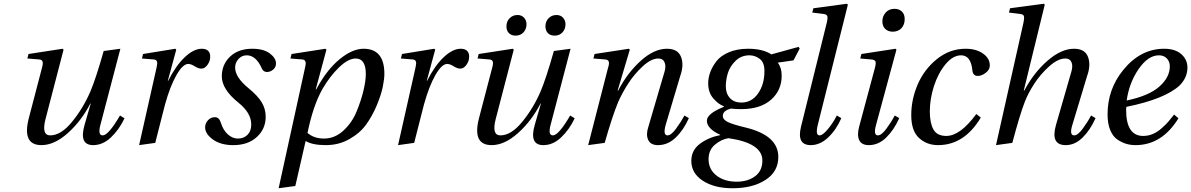

<svg xmlns="http://www.w3.org/2000/svg" viewBox="-20 -762 6353 1024"><path d="M126 -450 132 -474 314 -502 319 -497 223 -128Q200 -40 248 -40Q305 -40 364 -112Q423 -184 462 -274Q491 -342 533 -490L622 -502L515 -94Q501 -40 528 -40Q558 -40 620 -146L644 -131Q615 -70 571.5 -29Q528 12 477 12Q400 12 431 -96L464 -210H462Q414 -117 342 -52.5Q270 12 201 12Q96 12 134 -133L203 -397Q210 -420 207.5 -432Q205 -444 188 -445Z M722 12 814 -397Q818 -416 818.5 -424Q819 -432 815 -438Q811 -444 799 -445L737 -450L743 -474L915 -502L920 -497L875 -331H877Q917 -411 965 -456.5Q1013 -502 1056 -502Q1079 -502 1090.5 -490.5Q1102 -479 1101 -458Q1101 -436 1086.5 -416Q1072 -396 1054 -396Q1038 -396 1018.5 -408.5Q999 -421 984 -421Q955 -421 921 -361.5Q887 -302 860 -204Q851 -172 833 -98.5Q815 -25 808 0Z M1074 -83Q1074 -104 1089 -120.5Q1104 -137 1126 -137Q1149 -137 1158 -107Q1170 -68 1195 -45.5Q1220 -23 1248 -23Q1280 -23 1300 -43Q1320 -63 1320 -98Q1320 -160 1251 -215Q1163 -286 1163 -355Q1163 -418 1207 -460Q1251 -502 1325 -502Q1386 -502 1419 -477Q1452 -452 1452 -424Q1452 -403 1436.5 -390.5Q1421 -378 1404 -378Q1384 -378 1376 -398Q1345 -467 1296 -467Q1269 -467 1251.5 -447Q1234 -427 1234 -402Q1234 -350 1305 -292Q1355 -251 1376 -216Q1397 -181 1397 -139Q1397 -75 1350 -31.5Q1303 12 1224 12Q1157 12 1115.5 -18Q1074 -48 1074 -83Z M1466 242 1606 -397Q1610 -414 1610.5 -422.5Q1611 -431 1607 -437.5Q1603 -444 1591 -445L1529 -450L1535 -474L1716 -502L1721 -497L1664 -286H1667Q1722 -389 1790.5 -445.5Q1859 -502 1919 -502Q2030 -502 2030 -368Q2030 -341 2021.5 -299Q2013 -257 1990 -201.5Q1967 -146 1934 -99.5Q1901 -53 1844 -20.5Q1787 12 1718 12Q1646 12 1610 -10L1555 230ZM1620 -53Q1655 -23 1708 -23Q1765 -23 1811 -65Q1857 -107 1881.5 -166.5Q1906 -226 1918.5 -279Q1931 -332 1931 -367Q1931 -450 1877 -450Q1837 -450 1787.5 -402Q1738 -354 1699 -286Q1650 -199 1620 -53Z M2103 12 2195 -397Q2199 -416 2199.5 -424Q2200 -432 2196 -438Q2192 -444 2180 -445L2118 -450L2124 -474L2296 -502L2301 -497L2256 -331H2258Q2298 -411 2346 -456.5Q2394 -502 2437 -502Q2460 -502 2471.5 -490.5Q2483 -479 2482 -458Q2482 -436 2467.5 -416Q2453 -396 2435 -396Q2419 -396 2399.5 -408.5Q2380 -421 2365 -421Q2336 -421 2302 -361.5Q2268 -302 2241 -204Q2232 -172 2214 -98.5Q2196 -25 2189 0Z M2889 -621Q2889 -648 2906 -665Q2923 -682 2948 -682Q2970 -682 2983 -667.5Q2996 -653 2996 -633Q2996 -607 2980 -589.5Q2964 -572 2938 -572Q2915 -572 2902 -585.5Q2889 -599 2889 -621ZM2681 -621Q2681 -648 2698 -665Q2715 -682 2740 -682Q2762 -682 2775 -667.5Q2788 -653 2788 -633Q2788 -607 2772 -589.5Q2756 -572 2730 -572Q2707 -572 2694 -585.5Q2681 -599 2681 -621ZM2527 -450 2533 -474 2715 -502 2720 -497 2624 -128Q2601 -40 2649 -40Q2706 -40 2765 -112Q2824 -184 2863 -274Q2892 -342 2934 -490L3023 -502L2916 -94Q2902 -40 2929 -40Q2959 -40 3021 -146L3045 -131Q3016 -70 2972.5 -29Q2929 12 2878 12Q2801 12 2832 -96L2865 -210H2863Q2815 -117 2743 -52.5Q2671 12 2602 12Q2497 12 2535 -133L2604 -397Q2611 -420 2608.5 -432Q2606 -444 2589 -445Z M3117 12 3222 -397Q3230 -421 3227 -432.5Q3224 -444 3207 -445L3145 -450L3151 -474L3334 -502L3339 -497L3274 -279H3277Q3325 -372 3396.5 -437Q3468 -502 3537 -502Q3595 -502 3612 -459Q3629 -416 3608 -357L3530 -95Q3515 -40 3540 -40Q3559 -40 3585 -75Q3611 -110 3630 -146L3654 -132Q3626 -69 3584 -28.5Q3542 12 3489 12Q3450 12 3437 -16Q3424 -44 3438 -86L3524 -379Q3533 -408 3524.5 -429Q3516 -450 3491 -450Q3453 -450 3408 -408.5Q3363 -367 3330.5 -316.5Q3298 -266 3277 -218Q3246 -144 3205 0Z M3667 96Q3667 39 3713.5 4.5Q3760 -30 3821 -41V-43Q3750 -76 3750 -118Q3750 -155 3835 -190Q3839 -192 3841 -193V-195Q3811 -206 3784 -237.5Q3757 -269 3757 -318Q3757 -347 3768 -377Q3779 -407 3801.5 -436Q3824 -465 3868 -483.5Q3912 -502 3970 -502Q4048 -502 4094 -472L4239 -512L4245 -503L4212 -440L4128 -428Q4149 -401 4149 -359Q4149 -280 4092 -230Q4035 -180 3933 -180Q3899 -180 3879 -183Q3835 -172 3835 -144Q3835 -124 3862 -111Q3889 -98 3956 -82Q4131 -40 4131 75Q4131 154 4062 198Q3993 242 3887 242Q3790 242 3728.5 202Q3667 162 3667 96ZM3759 87Q3759 141 3801 174Q3843 207 3909 207Q3968 207 4007 178Q4046 149 4046 94Q4046 1 3865 -25Q3827 -19 3793 9.5Q3759 38 3759 87ZM3851 -301Q3851 -263 3873 -239Q3895 -215 3934 -215Q3989 -215 4023 -263.5Q4057 -312 4057 -383Q4057 -429 4032 -448Q4007 -467 3977 -467Q3933 -467 3903 -437.5Q3873 -408 3862 -372.5Q3851 -337 3851 -301Z M4252 -86 4389 -639Q4396 -668 4392 -677Q4388 -686 4369 -688L4312 -695L4318 -718L4497 -742L4502 -737L4341 -94Q4328 -40 4351 -40Q4368 -40 4396 -74Q4424 -108 4443 -146L4467 -132Q4441 -71 4397.5 -29.5Q4354 12 4304 12Q4228 12 4252 -86Z M4686 -649Q4686 -675 4703.5 -695Q4721 -715 4751 -715Q4774 -715 4789.5 -701Q4805 -687 4805 -660Q4805 -630 4787.5 -611.5Q4770 -593 4741 -593Q4717 -593 4701.5 -607.5Q4686 -622 4686 -649ZM4562 -86 4646 -399Q4653 -425 4649 -434.5Q4645 -444 4625 -445L4568 -450L4574 -474L4756 -502L4761 -497L4652 -95Q4637 -40 4662 -40Q4681 -40 4707 -75Q4733 -110 4752 -146L4776 -132Q4748 -69 4706.5 -28.5Q4665 12 4614 12Q4575 12 4562.5 -14.5Q4550 -41 4562 -86Z M5130 -502Q5186 -502 5222.5 -476.5Q5259 -451 5259 -413Q5259 -390 5237 -373.5Q5215 -357 5195 -357Q5169 -357 5166 -387Q5158 -467 5106 -467Q5062 -467 5022.5 -419Q4983 -371 4961 -302.5Q4939 -234 4939 -168Q4939 -107 4958 -72Q4977 -37 5027 -37Q5101 -37 5187 -154L5211 -135Q5123 12 4983 12Q4923 12 4881.5 -26Q4840 -64 4840 -148Q4840 -232 4874.5 -312Q4909 -392 4977 -447Q5045 -502 5130 -502Z M5292 12 5438 -639Q5444 -668 5440.5 -677Q5437 -686 5418 -688L5361 -695L5367 -718L5547 -742L5552 -737L5440 -279H5443Q5493 -374 5566.5 -438Q5640 -502 5708 -502Q5766 -502 5782.5 -459Q5799 -416 5778 -357L5699 -95Q5682 -40 5709 -40Q5728 -40 5754 -75Q5780 -110 5799 -146L5823 -132Q5795 -69 5754 -28.5Q5713 12 5664 12Q5581 12 5612 -96L5694 -380Q5703 -411 5694.5 -430.5Q5686 -450 5662 -450Q5622 -450 5575 -407.5Q5528 -365 5495.5 -314.5Q5463 -264 5446 -220Q5420 -154 5379 0Z M5887 -152Q5887 -286 5970 -388Q6062 -502 6189 -502Q6248 -502 6280.5 -473Q6313 -444 6313 -402Q6313 -348 6271 -306Q6193 -234 5987 -192Q5986 -185 5986 -176Q5986 -37 6077 -37Q6104 -37 6128.5 -47.5Q6153 -58 6175 -77.5Q6197 -97 6210.5 -112.5Q6224 -128 6242 -151L6265 -131Q6177 12 6036 12Q6011 12 5988 5.5Q5965 -1 5940.5 -17Q5916 -33 5901.5 -67.5Q5887 -102 5887 -152ZM5989 -226Q6108 -251 6163.5 -300.5Q6219 -350 6219 -408Q6219 -434 6203 -450.5Q6187 -467 6161 -467Q6103 -467 6052.5 -393.5Q6002 -320 5989 -226Z"/></svg>

Font: Lingua Franca
Style: Italic
Weight: 400
Italic angle: -13°
Version: Version 1.19